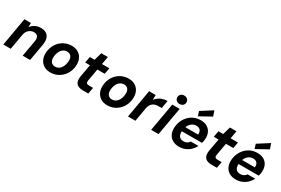

<svg xmlns="http://www.w3.org/2000/svg" viewBox="87 -1894 4435 3033"><g transform="rotate(30 2304.0 -377.5)"><path d="M23 0 112 -512H231L228 -434Q258 -476 304 -500Q350 -524 409 -524Q472 -524 510.5 -498Q549 -472 563 -423.5Q577 -375 565 -306L511 0H376L428 -294Q437 -349 417 -380Q397 -411 345 -411Q313 -411 284.5 -396Q256 -381 235.5 -353.5Q215 -326 208 -286L158 0Z M884 12Q813 12 762.5 -20Q712 -52 687.5 -109Q663 -166 671 -239Q677 -301 702 -353Q727 -405 768 -443.5Q809 -482 861 -503Q913 -524 972 -524Q1043 -524 1093.5 -492.5Q1144 -461 1168.5 -404.5Q1193 -348 1185 -274Q1180 -212 1154.5 -160Q1129 -108 1088.5 -69.5Q1048 -31 996 -9.5Q944 12 884 12ZM903 -105Q941 -105 971.5 -125Q1002 -145 1022 -182.5Q1042 -220 1047 -271Q1053 -316 1042.5 -346.5Q1032 -377 1009 -392.5Q986 -408 954 -408Q917 -408 886 -388Q855 -368 835 -330.5Q815 -293 809 -241Q804 -197 814.5 -166.5Q825 -136 848 -120.5Q871 -105 903 -105Z M1479 0Q1422 0 1385.5 -18Q1349 -36 1335.5 -75Q1322 -114 1332 -177L1372 -400H1285L1305 -512H1392L1432 -654H1552L1527 -512H1661L1641 -400H1507L1467 -176Q1462 -141 1475 -128Q1488 -115 1522 -115H1593L1572 0Z M1922 12Q1851 12 1800.5 -20Q1750 -52 1725.5 -109Q1701 -166 1709 -239Q1715 -301 1740 -353Q1765 -405 1806 -443.5Q1847 -482 1899 -503Q1951 -524 2010 -524Q2081 -524 2131.5 -492.5Q2182 -461 2206.5 -404.5Q2231 -348 2223 -274Q2218 -212 2192.5 -160Q2167 -108 2126.5 -69.5Q2086 -31 2034 -9.5Q1982 12 1922 12ZM1941 -105Q1979 -105 2009.5 -125Q2040 -145 2060 -182.5Q2080 -220 2085 -271Q2091 -316 2080.5 -346.5Q2070 -377 2047 -392.5Q2024 -408 1992 -408Q1955 -408 1924 -388Q1893 -368 1873 -330.5Q1853 -293 1847 -241Q1842 -197 1852.5 -166.5Q1863 -136 1886 -120.5Q1909 -105 1941 -105Z M2297 0 2386 -512H2507L2503 -422Q2528 -455 2560.5 -477.5Q2593 -500 2632.5 -512Q2672 -524 2716 -524L2692 -382H2635Q2606 -382 2580 -375.5Q2554 -369 2533 -354Q2512 -339 2497 -313Q2482 -287 2475 -249L2432 0Z M2719 0 2809 -512H2944L2854 0ZM2902 -577Q2865 -577 2842 -599Q2819 -621 2819 -654Q2819 -687 2842 -709Q2865 -731 2902 -731Q2939 -731 2962.5 -709Q2986 -687 2986 -654Q2986 -621 2962.5 -599Q2939 -577 2902 -577Z M3231 12Q3160 12 3109.5 -18.5Q3059 -49 3035.5 -104Q3012 -159 3019 -232Q3025 -294 3050 -347Q3075 -400 3115.5 -440Q3156 -480 3209 -502Q3262 -524 3325 -524Q3397 -524 3445.5 -494Q3494 -464 3516 -411.5Q3538 -359 3531 -292Q3530 -275 3526.5 -257Q3523 -239 3518 -223H3113L3127 -306H3399Q3403 -341 3392.5 -365.5Q3382 -390 3360 -402.5Q3338 -415 3307 -415Q3273 -415 3242 -398.5Q3211 -382 3188.5 -349.5Q3166 -317 3157 -267L3152 -238Q3145 -196 3154 -164.5Q3163 -133 3187.5 -115.5Q3212 -98 3249 -98Q3288 -98 3313.5 -113Q3339 -128 3356 -153H3494Q3471 -106 3432 -68.5Q3393 -31 3342 -9.5Q3291 12 3231 12ZM3251 -554 3225 -636 3430 -767 3463 -671Z M3825 0Q3768 0 3731.5 -18Q3695 -36 3681.5 -75Q3668 -114 3678 -177L3718 -400H3631L3651 -512H3738L3778 -654H3898L3873 -512H4007L3987 -400H3853L3813 -176Q3808 -141 3821 -128Q3834 -115 3868 -115H3939L3918 0Z M4266 12Q4195 12 4144.5 -18.5Q4094 -49 4070.5 -104Q4047 -159 4054 -232Q4060 -294 4085 -347Q4110 -400 4150.5 -440Q4191 -480 4244 -502Q4297 -524 4360 -524Q4432 -524 4480.5 -494Q4529 -464 4551 -411.5Q4573 -359 4566 -292Q4565 -275 4561.5 -257Q4558 -239 4553 -223H4148L4162 -306H4434Q4438 -341 4427.5 -365.5Q4417 -390 4395 -402.5Q4373 -415 4342 -415Q4308 -415 4277 -398.5Q4246 -382 4223.5 -349.5Q4201 -317 4192 -267L4187 -238Q4180 -196 4189 -164.5Q4198 -133 4222.5 -115.5Q4247 -98 4284 -98Q4323 -98 4348.5 -113Q4374 -128 4391 -153H4529Q4506 -106 4467 -68.5Q4428 -31 4377 -9.5Q4326 12 4266 12ZM4286 -554 4260 -636 4465 -767 4498 -671Z"/></g></svg>

Font: DM Sans 12pt
Style: Bold Italic
Weight: 700
Italic angle: -10°
Version: Version 4.004;gftools[0.9.30]